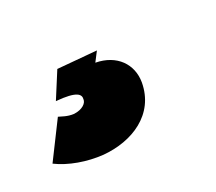

<svg xmlns="http://www.w3.org/2000/svg" viewBox="-108 -109 461 410"><g transform="rotate(-30 122.5 96.5)"><path d="M52 200C119 206 187 179 200 107C207 66 183 30 135 21L151 0L58 -8L21 50C70 54 77 65 74 76C73 85 61 94 41 93C25 91 15 84 8 81L-52 162C-25 182 14 196 52 200Z"/></g></svg>

Font: Fixel Display Black
Style: Italic
Weight: 900
Italic angle: -10°
Designer: AlfaBravo + MacPaw
Foundry: Kyrylo Tkachov, Marchela Mozhyna, Serhii Makarenko, Maria Weinstein, Zakhar Kryvoshyya
Version: Version 1.210;Glyphs 3.2 (3217)